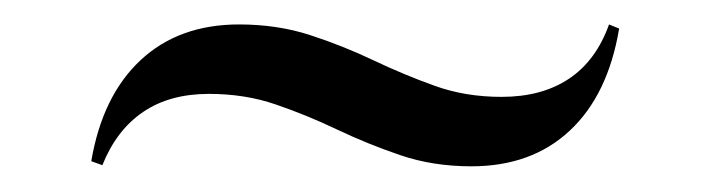

<svg xmlns="http://www.w3.org/2000/svg" viewBox="-20 -289 570 154"><path d="M358.1 -155.6Q327.4 -155.6 301.2 -164.5Q275 -173.4 250.4 -185.1Q225.8 -196.8 201.2 -205.2Q176.6 -213.7 147.6 -213.7Q116.1 -213.7 94.8 -199.2Q73.4 -184.7 62.1 -156.5L53.2 -159.7Q62.1 -212.1 92.7 -240.7Q123.4 -269.4 171.8 -269.4Q202.4 -269.4 228.6 -260.9Q254.8 -252.4 279.4 -240.7Q304 -229 328.6 -220.2Q353.2 -211.3 382.3 -211.3Q414.5 -211.3 436.3 -225.8Q458.1 -240.3 468.5 -269.4L476.6 -266.1Q467.7 -212.9 437.1 -184.3Q406.5 -155.6 358.1 -155.6Z"/></svg>

Font: Playfair 144pt SemiCondensed Medium
Style: Regular
Weight: 500
Width: 4
Designer: Claus Eggers Sørensen
Foundry: Claus Eggers Sørensen
Version: Version 2.203